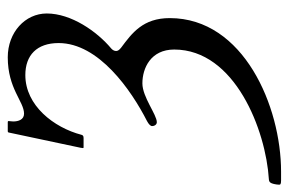

<svg xmlns="http://www.w3.org/2000/svg" viewBox="-160 -602 762 507"><g transform="rotate(-90 221.5 -348.0)"><path d="M22.5 12.7C193.8 12.7 427.7 -85.9 427.7 -281.2C427.7 -352.1 388.2 -380.9 349.6 -409.7C343.3 -414.6 340.8 -418.9 340.8 -422.9C340.8 -428.2 344.2 -433.1 347.7 -436C392.6 -473.6 439.9 -541.5 439.9 -606C439.9 -663.1 390.1 -709 324.2 -709C241.2 -709 207.5 -666 175.3 -666C159.2 -666 154.8 -681.6 154.8 -694.3C154.8 -697.8 155.3 -700.2 155.8 -706.5C155.8 -708 155.3 -709 152.8 -709H129.9C127 -709 126 -708.5 125.5 -706.1L85.4 -517.1C85 -514.2 84.5 -512.2 84.5 -510.7C84.5 -508.8 85.4 -508.8 87.4 -508.8H111.3C117.7 -508.8 118.7 -511.7 119.6 -514.6C138.7 -587.4 196.8 -662.6 277.3 -662.6C329.6 -662.6 361.8 -632.3 361.8 -574.7C361.8 -468.8 237.3 -382.8 155.8 -341.3C147.5 -336.9 142.6 -332 142.6 -328.1C142.6 -320.8 147 -315.4 152.8 -315.4C172.9 -315.4 219.2 -353.5 255.4 -353.5C295.4 -353.5 344.7 -331.5 344.7 -269.5C344.7 -108.9 130.9 -27.3 2 -19.5C-6.3 -19 -8.3 -14.2 -10.3 -6.3C-11.2 -2.4 -12.2 3.4 -12.2 7.3C-12.2 10.7 -11.2 12.7 -1 12.7Z"/></g></svg>

Font: Cardo
Style: Italic
Weight: 400
Designer: David J. Perry
Foundry: David J. Perry
Version: Version 0.99